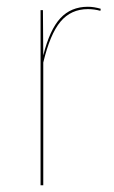

<svg xmlns="http://www.w3.org/2000/svg" viewBox="-20 -548 336 568"><path d="M278 -522 277 -516Q259 -521 240 -521Q190 -521 159 -484Q128 -447 108 -363V0H100V-518H107L108 -384Q127 -460 158.5 -494Q190 -528 240 -528Q258 -528 278 -522Z"/></svg>

Font: Fira Sans Compressed Eight
Style: Regular
Weight: 100
Width: 1
Designer: bBox Type GmbH & Carrois Corporate GbR & Edenspiekermann AG
Foundry: bBox Type GmbH & Carrois Corporate GbR & Edenspiekermann AG
Version: Version 4.301